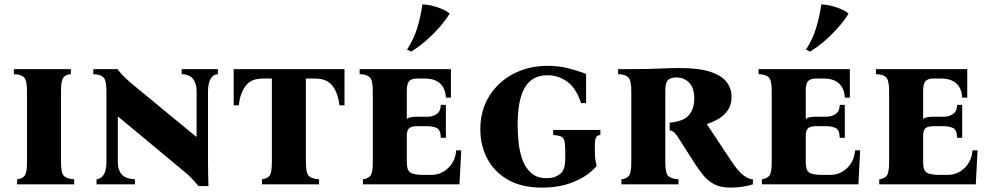

<svg xmlns="http://www.w3.org/2000/svg" viewBox="-20 -840 4504 875"><path d="M258 -100Q258 -51 271.5 -38Q285 -25 318 -23V0H58V-23Q80 -25 91.5 -38Q103 -51 103 -100V-425Q103 -474 89.5 -487.5Q76 -501 43 -502V-525H303V-502Q281 -501 269.5 -487.5Q258 -474 258 -425Z M885 8Q870 -9 855 -25.5Q840 -42 803 -72L519 -308H517V-100Q517 -66 534.5 -45.5Q552 -25 595 -23V0H420V-23Q442 -25 453.5 -45.5Q465 -66 465 -100V-425Q465 -474 451.5 -487.5Q438 -501 405 -502V-525H515Q530 -506 546 -490Q562 -474 586 -454L874 -217H876V-425Q876 -459 860 -480Q844 -501 808 -502V-525H973V-502Q951 -501 939.5 -480Q928 -459 928 -425V-100Q928 -72 928.5 -46.5Q929 -21 930 8Z M1045 -525H1550V-360H1527Q1521 -414 1496 -448Q1471 -482 1415 -482H1374V-100Q1374 -51 1387.5 -38Q1401 -25 1434 -23V0H1174V-23Q1196 -25 1207.5 -38Q1219 -51 1219 -100V-482H1177Q1124 -482 1099 -448Q1074 -414 1068 -360H1045Z M1634 0V-23Q1655 -25 1667 -38Q1679 -51 1679 -100V-425Q1679 -474 1665.5 -487.5Q1652 -501 1619 -502V-525H2035V-395H2012Q2010 -438 1985 -460Q1960 -482 1918 -482H1878Q1857 -482 1845.5 -471Q1834 -460 1834 -425V-298Q1842 -304 1853.5 -306Q1865 -308 1881 -308H1928Q1951 -308 1969.5 -320Q1988 -332 1989 -362H2012V-212H1989Q1988 -249 1969.5 -257Q1951 -265 1928 -265H1883Q1856 -265 1845 -256Q1834 -247 1834 -221V-100Q1834 -65 1849.5 -54Q1865 -43 1910 -43H1945Q1990 -43 2022.5 -74Q2055 -105 2059 -155H2082L2074 0ZM1905 -820Q1921 -820 1944 -815Q1967 -810 1990.5 -800.5Q2014 -791 2029 -778Q2011 -748 1982 -715Q1953 -682 1920 -653.5Q1887 -625 1854 -605L1835 -614Q1866 -661 1882 -714.5Q1898 -768 1905 -820Z M2451 15Q2358 15 2295.5 -20.5Q2233 -56 2201 -116.5Q2169 -177 2169 -250Q2169 -337 2210 -402.5Q2251 -468 2320.5 -504Q2390 -540 2475 -540Q2525 -540 2569 -529Q2613 -518 2651 -503V-370H2628Q2606 -438 2565.5 -467.5Q2525 -497 2475 -497Q2404 -497 2371.5 -440.5Q2339 -384 2339 -271Q2339 -232 2343.5 -189.5Q2348 -147 2361.5 -110.5Q2375 -74 2401.5 -51Q2428 -28 2471 -28Q2497 -28 2515 -36.5Q2533 -45 2542 -57Q2551 -69 2554 -90Q2557 -111 2556 -151Q2556 -184 2552 -198.5Q2548 -213 2536.5 -218Q2525 -223 2501 -225V-248H2716V-225Q2702 -224 2696.5 -214Q2691 -204 2691 -178V-160Q2691 -142 2691.5 -131.5Q2692 -121 2693.5 -111Q2695 -101 2699 -84Q2668 -44 2602.5 -14.5Q2537 15 2451 15Z M3310 15Q3264 15 3235.5 0Q3207 -15 3187 -39Q3167 -63 3149 -91L3067 -219Q3057 -234 3049 -239.5Q3041 -245 3032 -246V-281Q3097 -287 3120.5 -316.5Q3144 -346 3144 -389Q3144 -439 3121 -463Q3098 -487 3062 -487Q3037 -487 3024.5 -475.5Q3012 -464 3012 -425V-100Q3012 -51 3025.5 -38Q3039 -25 3072 -23V0H2812V-23Q2834 -25 2845.5 -38Q2857 -51 2857 -100V-425Q2857 -474 2843.5 -487.5Q2830 -501 2797 -502V-525H2857Q2930 -525 2986.5 -527.5Q3043 -530 3075 -530Q3166 -530 3218 -512.5Q3270 -495 3292 -465.5Q3314 -436 3314 -399Q3314 -363 3297.5 -338.5Q3281 -314 3255.5 -299Q3230 -284 3202 -275V-273L3315 -103Q3344 -59 3368 -41Q3392 -23 3411 -23V0Q3391 7 3363.5 11Q3336 15 3310 15Z M3452 0V-23Q3473 -25 3485 -38Q3497 -51 3497 -100V-425Q3497 -474 3483.5 -487.5Q3470 -501 3437 -502V-525H3853V-395H3830Q3828 -438 3803 -460Q3778 -482 3736 -482H3696Q3675 -482 3663.5 -471Q3652 -460 3652 -425V-298Q3660 -304 3671.5 -306Q3683 -308 3699 -308H3746Q3769 -308 3787.5 -320Q3806 -332 3807 -362H3830V-212H3807Q3806 -249 3787.5 -257Q3769 -265 3746 -265H3701Q3674 -265 3663 -256Q3652 -247 3652 -221V-100Q3652 -65 3667.5 -54Q3683 -43 3728 -43H3763Q3808 -43 3840.5 -74Q3873 -105 3877 -155H3900L3892 0ZM3723 -820Q3739 -820 3762 -815Q3785 -810 3808.5 -800.5Q3832 -791 3847 -778Q3829 -748 3800 -715Q3771 -682 3738 -653.5Q3705 -625 3672 -605L3653 -614Q3684 -661 3700 -714.5Q3716 -768 3723 -820Z M3987 0V-23Q4008 -25 4020 -38Q4032 -51 4032 -100V-425Q4032 -474 4018.5 -487.5Q4005 -501 3972 -502V-525H4388V-395H4365Q4363 -438 4338 -460Q4313 -482 4271 -482H4231Q4210 -482 4198.5 -471Q4187 -460 4187 -425V-298Q4195 -304 4206.5 -306Q4218 -308 4234 -308H4281Q4304 -308 4322.5 -320Q4341 -332 4342 -362H4365V-212H4342Q4341 -249 4322.5 -257Q4304 -265 4281 -265H4236Q4209 -265 4198 -256Q4187 -247 4187 -221V-100Q4187 -65 4202.5 -54Q4218 -43 4263 -43H4298Q4343 -43 4375.5 -74Q4408 -105 4412 -155H4435L4427 0Z"/></svg>

Font: Bona Nova SC
Style: Bold
Weight: 700
Designer: Mateusz Machalski
Foundry: Capitalics
Version: Version 4.001; ttfautohint (v1.8.4.7-5d5b)